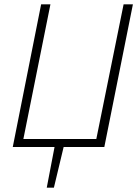

<svg xmlns="http://www.w3.org/2000/svg" viewBox="-20 -679 642 887"><path d="M196 188 232 0H39L170 -659H213L88 -37H425L551 -659H594L462 0H274L229 188Z"/></svg>

Font: Source Sans 3 Light
Style: Italic
Weight: 300
Italic angle: -11°
Designer: Paul D. Hunt
Foundry: Adobe
Version: Version 3.046;hotconv 1.0.118;makeotfexe 2.5.65603